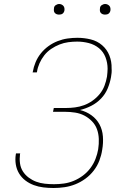

<svg xmlns="http://www.w3.org/2000/svg" viewBox="-20 -932 640 960"><path d="M248 8Q222 8 197 5Q172 2 149 -6.5Q126 -15 107 -29.5Q88 -44 75.5 -64.5Q63 -85 59 -110Q55 -135 59 -160L60 -165H81L80 -161Q77 -138 80 -115.5Q83 -93 94.5 -75Q106 -57 123.5 -44Q141 -31 161 -23.5Q181 -16 204 -13.5Q227 -11 250 -11Q275 -11 300 -14.5Q325 -18 349 -28Q373 -38 394.5 -54Q416 -70 432 -91.5Q448 -113 457.5 -137.5Q467 -162 471 -186Q475 -212 474 -237.5Q473 -263 465 -285.5Q457 -308 440 -325.5Q423 -343 402 -354Q381 -365 356 -369Q331 -373 305 -373H245L249 -392H309Q332 -392 355 -395Q378 -398 400 -406Q422 -414 442.5 -428.5Q463 -443 478.5 -462Q494 -481 502.5 -503.5Q511 -526 515 -549Q516 -559 517 -568.5Q518 -578 518 -588Q518 -618 507.5 -645.5Q497 -673 475 -691Q453 -709 424.5 -716.5Q396 -724 366 -724Q344 -724 321.5 -721Q299 -718 277.5 -709.5Q256 -701 236 -687.5Q216 -674 201.5 -655.5Q187 -637 177.5 -615.5Q168 -594 165 -573L164 -570H143L144 -573Q148 -597 158 -621Q168 -645 184.5 -665.5Q201 -686 222.5 -701.5Q244 -717 268.5 -726.5Q293 -736 318 -739.5Q343 -743 367 -743Q401 -743 433.5 -735Q466 -727 490.5 -706Q515 -685 527 -654.5Q539 -624 538 -590Q539 -579 538 -568Q537 -557 535 -546Q530 -518 518.5 -490Q507 -462 485.5 -439.5Q464 -417 436.5 -403Q409 -389 380 -382Q412 -374 437.5 -355.5Q463 -337 477.5 -310Q492 -283 494.5 -250Q497 -217 491 -183Q487 -156 477 -129.5Q467 -103 449 -79.5Q431 -56 407 -38.5Q383 -21 356.5 -10.5Q330 0 302.5 4Q275 8 248 8ZM505 -859Q499 -859 493.5 -861Q488 -863 484 -867.5Q480 -872 479.5 -878.5Q479 -885 480 -891Q480 -896 482.5 -900Q485 -904 489 -906.5Q493 -909 497 -910.5Q501 -912 506 -912Q512 -912 517.5 -909.5Q523 -907 527 -902.5Q531 -898 532 -891.5Q533 -885 532 -879Q531 -874 528.5 -870Q526 -866 522.5 -863.5Q519 -861 514.5 -860Q510 -859 505 -859ZM275 -859Q269 -859 263.5 -861Q258 -863 254 -867.5Q250 -872 249.5 -878.5Q249 -885 250 -891Q250 -896 252.5 -900Q255 -904 259 -906.5Q263 -909 267 -910.5Q271 -912 276 -912Q282 -912 287.5 -909.5Q293 -907 297 -902.5Q301 -898 302 -891.5Q303 -885 302 -879Q301 -874 298.5 -870Q296 -866 292.5 -863.5Q289 -861 284.5 -860Q280 -859 275 -859Z"/></svg>

Font: Iosevka Thin Extended Oblique
Style: Regular
Weight: 100
Width: 7
Italic angle: -9°
Monospace: yes
Designer: Belleve Invis
Foundry: Belleve Invis
Version: Version 32.5.0; ttfautohint (v1.8.4)